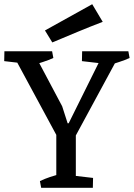

<svg xmlns="http://www.w3.org/2000/svg" viewBox="-20 -894 637 914"><path d="M262 -226 33 -650H137L276 -388L302 -307L318 -308L331 -282ZM176 0 170 -32Q193 -43 218.5 -51.5Q244 -60 269 -67L270 0ZM282 0 285 -63 423 -47 422 0ZM248 0V-277H341V0ZM138 -587 0 -603 1 -650H141ZM135 -583 114 -650H228L234 -618Q212 -608 186 -599.5Q160 -591 135 -583ZM336 -240 288 -269 477 -650H558ZM508 -587 370 -603 371 -650H511ZM498 -583 477 -650H591L597 -618Q575 -608 549 -599.5Q523 -591 498 -583ZM229 -692 194 -749 419 -874 469 -790Q406 -766 348.5 -742Q291 -718 229 -692Z"/></svg>

Font: Eczar
Style: Regular
Weight: 400
Designer: Vaibhav Singh
Foundry: Rosetta Type Foundry
Version: Version 2.000